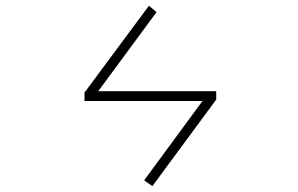

<svg xmlns="http://www.w3.org/2000/svg" viewBox="-20 -597 1040 669"><path d="M733.4 -279.3V-250L510.7 51.8L482.4 31.2L685.5 -245.1H274.4V-274.4L499 -577.1L525.4 -554.7L322.3 -279.3Z"/></svg>

Font: Gen Shin Gothic Monospace ExtraLight
Style: Regular
Weight: 200
Designer: [Source Han Sans]
Ryoko NISHIZUKA  (kana & ideographs); Paul D. Hunt (Latin, Greek & Cyrillic); Wenlong ZHANG  (bopomofo
Version: Version 1.002.20150607